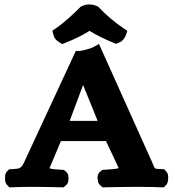

<svg xmlns="http://www.w3.org/2000/svg" viewBox="-20 -833 780 856"><path d="M350.4 -454.1 415.4 -294H290.7ZM251.5 -203.7C252.8 -203.8 258.8 -204 264.6 -204H452.6L509.5 -83.2C498.4 -80 473.7 -77.4 446.8 -76.1L436.3 -75.5L428.8 -69.6C411.2 -55.6 414.6 -38.8 416.4 -28.2C417.4 -22.1 418.1 -13.9 428.8 -5.3L437.3 2.3L449.3 2C490.2 1 551.5 0 594.5 0C636.7 0 669.6 1 699.2 2L710.1 2.4L717.7 -5.3C728.5 -15.2 728.6 -25 729.3 -32.1C730.2 -42.6 732.7 -58.5 717.7 -72.4L711.2 -78.4L702 -79.1C666.5 -81.6 673.3 -73.8 657.4 -111.6L421.4 -636.8L392.9 -621.4C382.8 -616 342.3 -606 337.1 -606H318L94.8 -125.2C74.5 -77.8 70.2 -81.3 30.4 -78.8L21 -78.2L14.4 -72.1C1.2 -59.9 2.5 -46.9 2.6 -38C2.7 -29.4 1.7 -17.1 14.4 -5.3L22.1 2.4L33 2C60.8 1 95 0 121.1 0C163.9 0 210.5 1 251.6 2L263.6 2.3L272.1 -5.3C285.7 -16.2 284.9 -27.4 285.2 -35.3C285.5 -44.3 287.3 -57.4 272.1 -69.6L264.5 -75.6L253.9 -76.1C229.9 -77.1 207.6 -79.6 200.9 -82.7C201 -83.4 201.3 -84.5 202 -86ZM418.3 -803 413 -805.4C391.4 -815.1 366.1 -817 342.8 -804.4L339.3 -802.6L336.5 -799.8C302.2 -766.1 266.5 -732.2 227.8 -705.9L213.5 -696.2L217.4 -680.6C218.9 -674.5 221.3 -667.3 226.4 -660.3C231.2 -653.8 237.7 -648.4 244.7 -644.2L257.5 -636.5L271.6 -642.2C309.5 -657.4 341.1 -671.9 379.2 -695.3C412.6 -674.5 447.9 -658 485.9 -642.3L497 -637.7L508.3 -641.9C530 -650.1 538.2 -667.7 542 -678.6L547.7 -695.5L532.1 -706C493.6 -731.9 453.7 -764.8 422 -799Z"/></svg>

Font: Linux Libertine Mono O 
Style: Mono Bold
Weight: 400
Designer: Philipp H. Poll
Foundry: Philipp H. Poll
Version: Version 5.1.7